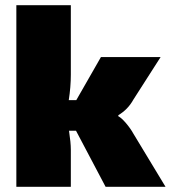

<svg xmlns="http://www.w3.org/2000/svg" viewBox="-20 -720 658 740"><path d="M273 -216H246Q253 -170 253 -143V0H43V-700H253V-432Q253 -385 245 -334H274L369 -500H599L494 -336Q473 -298 436 -276V-272Q448 -266 465.5 -245.5Q483 -225 494 -205L618 0H387Z"/></svg>

Font: Exo 2.0 Black
Style: Regular
Weight: 900
Designer: Natanael Gama
Version: Version 1.001;PS 001.001;hotconv 1.0.70;makeotf.lib2.5.58329